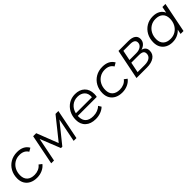

<svg xmlns="http://www.w3.org/2000/svg" viewBox="348 -1845 3165 3165"><g transform="rotate(-45 1930.5 -262.5)"><path d="M293 5Q218 5 163.5 -22.5Q109 -50 79.5 -100Q50 -150 50 -218Q50 -308 89 -378.5Q128 -449 197 -489.5Q266 -530 356 -530Q504 -530 563 -425L503 -390Q458 -468 350 -468Q284 -468 232 -436Q180 -404 150.5 -348.5Q121 -293 121 -221Q121 -144 166.5 -101Q212 -58 296 -58Q346 -58 390 -77Q434 -96 462 -134L513 -95Q478 -48 419 -21.5Q360 5 293 5Z M624 0 729 -526H800L947 -148L1250 -526H1317L1212 0H1147L1230 -415L947 -64H915L773 -419L689 0Z M1661 5Q1547 5 1481.5 -55Q1416 -115 1416 -219Q1416 -308 1454 -378.5Q1492 -449 1557.5 -489.5Q1623 -530 1707 -530Q1812 -530 1874 -471Q1936 -412 1936 -307Q1936 -275 1929 -243H1486Q1486 -233 1486 -222Q1486 -143 1531 -100.5Q1576 -58 1667 -58Q1720 -58 1765 -75.5Q1810 -93 1839 -124L1871 -73Q1834 -36 1778.5 -15.5Q1723 5 1661 5ZM1494 -296H1869Q1876 -380 1829.5 -425Q1783 -470 1705 -470Q1625 -470 1569 -422.5Q1513 -375 1494 -296Z M2281 5Q2206 5 2151.5 -22.5Q2097 -50 2067.5 -100Q2038 -150 2038 -218Q2038 -308 2077 -378.5Q2116 -449 2185 -489.5Q2254 -530 2344 -530Q2492 -530 2551 -425L2491 -390Q2446 -468 2338 -468Q2272 -468 2220 -436Q2168 -404 2138.5 -348.5Q2109 -293 2109 -221Q2109 -144 2154.5 -101Q2200 -58 2284 -58Q2334 -58 2378 -77Q2422 -96 2450 -134L2501 -95Q2466 -48 2407 -21.5Q2348 5 2281 5Z M2612 0 2718 -526H2947Q3030 -526 3073 -496Q3116 -466 3116 -409Q3116 -359 3085 -323Q3054 -287 2999 -271Q3086 -250 3086 -164Q3086 -87 3024.5 -43.5Q2963 0 2855 0ZM2693 -56H2859Q2933 -56 2974.5 -85Q3016 -114 3016 -166Q3016 -205 2990 -222Q2964 -239 2906 -239H2730ZM2740 -292H2897Q2963 -292 3003.5 -321Q3044 -350 3044 -397Q3044 -470 2934 -470H2776Z M3452 5Q3385 5 3333 -22Q3281 -49 3252 -98.5Q3223 -148 3223 -218Q3223 -308 3261.5 -378.5Q3300 -449 3367 -489.5Q3434 -530 3520 -530Q3595 -530 3646 -500.5Q3697 -471 3720 -416L3742 -526H3813L3708 0H3640L3657 -83Q3620 -42 3568 -18.5Q3516 5 3452 5ZM3467 -58Q3533 -58 3584.5 -89.5Q3636 -121 3665.5 -177Q3695 -233 3695 -304Q3695 -382 3649.5 -425Q3604 -468 3522 -468Q3456 -468 3404.5 -436Q3353 -404 3323.5 -348.5Q3294 -293 3294 -221Q3294 -144 3339.5 -101Q3385 -58 3467 -58Z"/></g></svg>

Font: Montserrat
Style: Italic
Weight: 400
Italic angle: -11.3°
Designer: Julieta Ulanovsky
Foundry: Julieta Ulanovsky
Version: Version 9.000; ttfautohint (v1.8.4.7-5d5b)